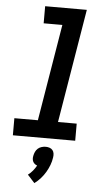

<svg xmlns="http://www.w3.org/2000/svg" viewBox="-64 -777 628 1074"><g transform="rotate(5 250.0 -239.5)"><path d="M28 0V-96H160L250 -639H145V-735H379L273 -96H378V0ZM171 256 131 212Q146 201 157.5 187Q169 173 178 157Q170 154 164 149Q158 144 154.5 137Q151 130 150.5 121.5Q150 113 152 104Q154 93 159 82Q164 71 173 63Q182 55 194 51.5Q206 48 217 48Q228 48 238.5 51.5Q249 55 255.5 63Q262 71 263.5 82Q265 93 263 104Q260 126 252 147Q244 168 232.5 187.5Q221 207 205.5 224.5Q190 242 171 256Z"/></g></svg>

Font: Iosevka Curly Oblique
Style: Bold
Weight: 700
Italic angle: -9°
Monospace: yes
Designer: Belleve Invis
Foundry: Belleve Invis
Version: Version 11.1.0; ttfautohint (v1.8.3)